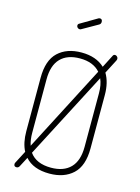

<svg xmlns="http://www.w3.org/2000/svg" viewBox="-141 -1031 825 1129"><g transform="rotate(15 271.5 -466.5)"><path d="M480 -738 436 -653Q467 -601 467 -525V-200Q467 -93 413.5 -43.5Q360 6 271 6Q172 6 123 -50L92 9Q86 20 75 20Q59 20 59 5Q59 -1 61 -4L101 -81Q76 -129 76 -200V-525Q76 -632 129 -681.5Q182 -731 271 -731Q360 -731 412 -682L452 -760Q456 -768 465 -768Q471 -768 477 -762.5Q483 -757 483 -749Q483 -744 480 -738ZM431 -200V-525Q431 -578 415 -613L141 -86Q181 -30 271 -30Q348 -30 389.5 -72.5Q431 -115 431 -200ZM112 -200Q112 -157 123 -124L394 -647Q352 -695 271 -695Q194 -695 153 -652.5Q112 -610 112 -525ZM328 -917 233 -863Q228 -860 224 -860Q216 -860 210.5 -865.5Q205 -871 205 -878Q205 -887 213 -891L315 -951Q319 -953 322 -953Q338 -953 338 -935Q338 -923 328 -917Z"/></g></svg>

Font: Dosis
Style: ExtraLight
Weight: 250
Designer: Edgar Tolentino, Pablo Impallari, Igino Marini
Foundry: Edgar Tolentino, Pablo Impallari, Igino Marini
Version: Version 1.007